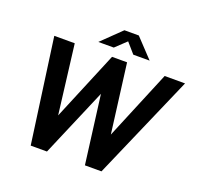

<svg xmlns="http://www.w3.org/2000/svg" viewBox="-152 -1080 1294 1248"><g transform="rotate(20 495.0 -456.5)"><path d="M185 0 85 -723H226.5L285.5 -245.5L484.5 -723H588.5L650 -245.5L848.5 -723H989.5L674.5 0H560L499 -472.5L297.5 0ZM367.5 -783.5 501 -913H600.5L722.5 -783.5H609.5L548.5 -853.5L474.5 -783.5Z"/></g></svg>

Font: Public Sans
Style: Bold Italic
Weight: 700
Italic angle: -8°
Designer: The Public Sans project authors (U.S. Web Design System). Libre Franklin designed by Pablo Impallari and Rodrigo Fuenzal
Version: Version 1.008; ttfautohint (v1.8.1) -l 8 -r 50 -G 200 -x 14 